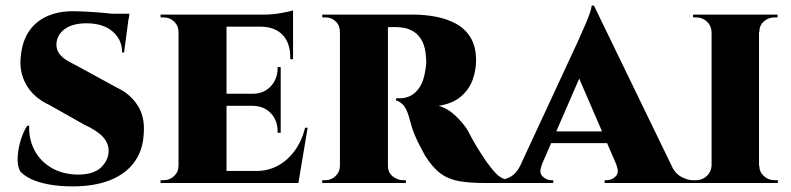

<svg xmlns="http://www.w3.org/2000/svg" viewBox="-20 -652 2819 684"><path d="M240 -612Q257 -612 287.5 -610.5Q318 -609 350.5 -606Q383 -603 408 -599.5Q433 -596 439 -593L422 -465H415Q415 -511 381 -540Q347 -569 288 -569Q240 -569 212 -549.5Q184 -530 181 -497Q180 -477 190 -462.5Q200 -448 217.5 -437.5Q235 -427 255 -417L398 -339Q443 -318 470 -277Q497 -236 492 -175Q489 -115 457.5 -73Q426 -31 370.5 -9.5Q315 12 239 12Q192 12 154 5Q116 -2 90 -14.5Q64 -27 51 -43Q41 -64 43 -94.5Q45 -125 54.5 -155Q64 -185 77 -204H84Q82 -159 101.5 -119.5Q121 -80 161 -55.5Q201 -31 257 -30Q314 -30 340.5 -56Q367 -82 367 -115Q367 -142 346.5 -164.5Q326 -187 280 -208L156 -278Q99 -304 72.5 -352Q46 -400 55 -459Q61 -509 85 -543Q109 -577 148.5 -594.5Q188 -612 240 -612ZM441 -603 439 -586H320V-603Z M787 -600V0H616V-600ZM1009 -43 1041 0H785V-43ZM980 -318V-275H785V-318ZM1024 -600V-557H785V-600ZM1076 -197 1043 0H864L894 -43Q935 -43 969.5 -61.5Q1004 -80 1029.5 -114.5Q1055 -149 1067 -197ZM980 -277V-179H969V-184Q969 -223 945 -248.5Q921 -274 882 -275V-277ZM980 -413V-316H882V-318Q921 -319 945 -345Q969 -371 969 -409V-413ZM1024 -559V-441H1014V-448Q1014 -499 987 -527.5Q960 -556 910 -557V-559ZM1024 -615V-591L922 -600Q950 -600 981.5 -605.5Q1013 -611 1024 -615ZM619 -62 621 0H552V-10Q552 -10 557 -10Q562 -10 563 -10Q585 -10 600.5 -25Q616 -40 616 -62ZM619 -537H616Q616 -560 600.5 -575Q585 -590 563 -590Q562 -590 557 -590Q552 -590 552 -590V-600H621Z M1353 -600H1453Q1493 -600 1532.5 -592.5Q1572 -585 1604.5 -567.5Q1637 -550 1656.5 -518Q1676 -486 1676 -436Q1676 -403 1664 -368.5Q1652 -334 1622.5 -308.5Q1593 -283 1543 -275Q1577 -265 1604.5 -238Q1632 -211 1646 -188Q1651 -178 1660.5 -160.5Q1670 -143 1683.5 -121Q1697 -99 1713 -76Q1733 -48 1747.5 -33.5Q1762 -19 1776.5 -14.5Q1791 -10 1809 -10V0H1708Q1655 0 1616.5 -6.5Q1578 -13 1549.5 -34Q1521 -55 1494 -98Q1485 -115 1476 -132Q1467 -149 1459.5 -166.5Q1452 -184 1446.5 -201.5Q1441 -219 1437 -235Q1428 -268 1414 -280.5Q1400 -293 1391 -294V-302Q1392 -302 1396 -302Q1400 -302 1406 -302Q1425 -302 1443 -311Q1461 -320 1475.5 -342Q1490 -364 1496 -406Q1497 -411 1498 -420.5Q1499 -430 1498 -443Q1496 -483 1484 -505.5Q1472 -528 1455 -538.5Q1438 -549 1423 -552Q1408 -555 1401 -555Q1390 -556 1381 -555.5Q1372 -555 1361 -555Q1360 -556 1358.5 -567Q1357 -578 1355 -589Q1353 -600 1353 -600ZM1362 -600V0H1191V-600ZM1194 -62 1196 0H1128V-10Q1129 -10 1132.5 -10Q1136 -10 1139 -10Q1160 -10 1175.5 -25Q1191 -40 1191 -62ZM1194 -538H1191Q1191 -561 1176 -575.5Q1161 -590 1140 -590Q1137 -590 1133 -590Q1129 -590 1128 -590V-600H1196ZM1360 -62H1362Q1362 -37 1379.5 -23.5Q1397 -10 1416 -10Q1416 -10 1419.5 -10Q1423 -10 1426 -10V0H1358Z M2096 -632 2400 -5H2202L2024 -417ZM1910 -63Q1899 -37 1913 -23.5Q1927 -10 1944 -10H1951V0H1748V-10Q1748 -10 1752 -10Q1756 -10 1756 -10Q1776 -10 1798 -22Q1820 -34 1834 -63ZM2096 -632 2097 -495 1883 -3H1806L2039 -505Q2042 -513 2049.5 -529Q2057 -545 2065.5 -565Q2074 -585 2080.5 -603Q2087 -621 2088 -632ZM2174 -184V-142H1921V-184ZM2176 -63H2371Q2385 -34 2407 -22Q2429 -10 2449 -10Q2449 -10 2453 -10Q2457 -10 2457 -10V0H2134V-10H2142Q2159 -10 2173 -23.5Q2187 -37 2176 -63Z M2684 -600V0H2515V-600ZM2518 -62V0H2449V-10Q2449 -10 2454 -10Q2459 -10 2460 -10Q2482 -10 2498 -25Q2514 -40 2515 -62ZM2682 -62H2685Q2685 -40 2701 -25Q2717 -10 2740 -10Q2740 -10 2745 -10Q2750 -10 2751 -10V0H2682ZM2682 -538V-600H2750V-590Q2750 -590 2745 -590Q2740 -590 2740 -590Q2717 -590 2701 -575.5Q2685 -561 2685 -538ZM2518 -538H2515Q2514 -561 2498 -575.5Q2482 -590 2460 -590Q2459 -590 2454 -590Q2449 -590 2449 -590V-600H2518Z"/></svg>

Font: Cinzel ExtraBold
Style: Regular
Weight: 800
Designer: Natanael Gama
Version: Version 2.000